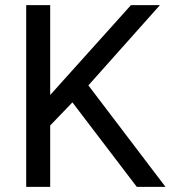

<svg xmlns="http://www.w3.org/2000/svg" viewBox="-20 -731 667 751"><path d="M263.2 -330.6 176.3 -240.2V0H82.5V-710.9H176.3V-359.4L492.2 -710.9H605.5L325.7 -397L627.4 0H515.1Z"/></svg>

Font: Roboto-o
Style: o-Regular
Weight: 400
Designer: Google
Version: Version 2.134; 2016; ttfautohint (v1.6)